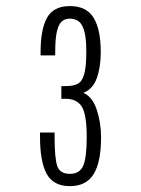

<svg xmlns="http://www.w3.org/2000/svg" viewBox="-20 -887 470 642"><path d="M213.9 -264.6Q158.7 -264.6 136.2 -305.4Q113.8 -346.2 113.8 -429.7V-443.8H162.6V-429.2Q162.6 -356.9 171.6 -331.3Q180.7 -305.7 213.9 -305.7Q246.6 -305.7 258.3 -333Q270 -360.4 270 -428.7Q270 -504.4 253.4 -530.5Q236.8 -556.6 200.2 -556.6H185.1V-599.1H199.2Q223.6 -599.1 238.8 -606.2Q253.9 -613.3 261.2 -637.9Q268.6 -662.6 268.6 -713.9Q268.6 -762.2 261 -785.9Q253.4 -809.6 241 -817.1Q228.5 -824.7 212.9 -824.7Q198.7 -824.7 187.7 -816.2Q176.8 -807.6 170.7 -783.4Q164.6 -759.3 164.6 -712.4V-701.7H115.7V-712.9Q115.7 -788.6 137.2 -827.6Q158.7 -866.7 213.9 -866.7Q269 -866.7 293 -827.6Q316.9 -788.6 316.9 -712.9Q316.9 -662.6 303.7 -625.7Q290.5 -588.9 258.8 -576.7Q289.6 -563 303.7 -519.5Q317.9 -476.1 317.9 -427.7Q317.9 -344.7 293 -304.7Q268.1 -264.6 213.9 -264.6Z"/></svg>

Font: Antonio Thin
Style: Regular
Weight: 250
Designer: Vernon Adams
Foundry: Vernon Adams
Version: Version 1.002